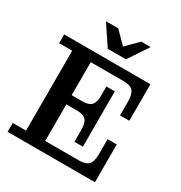

<svg xmlns="http://www.w3.org/2000/svg" viewBox="-200 -1020 1096 1163"><g transform="rotate(30 347.5 -439.0)"><path d="M295.9 -738.8 203.1 -877.9H289.1L369.1 -796.9L450.2 -877.9H516.1L422.9 -738.8ZM22 0V-62H115.2V-621.1H23.9V-682.1H627V-426.8H562V-524.9Q562 -575.2 543 -596.2Q523.9 -617.2 476.1 -617.2H247.1V-386.2H321.8Q366.7 -386.2 384.8 -406Q402.8 -425.8 402.8 -474.1V-537.1H461.9V-149.9H402.8V-233.9Q402.8 -281.7 384.5 -301.8Q366.2 -321.8 321.8 -321.8H247.1V-65.9H483.9Q530.8 -65.9 549.8 -86.9Q568.8 -107.9 568.8 -158.2V-264.2H632.8V0Z"/></g></svg>

Font: Montagu Slab 144pt Medium
Style: Regular
Weight: 500
Designer: Florian Karsten
Foundry: Florian Karsten
Version: Version 1.000